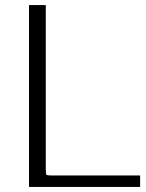

<svg xmlns="http://www.w3.org/2000/svg" viewBox="-20 -735 575 755"><path d="M182 -45H531V0H94V-715H160V-71Q160 -51 162.5 -48Q165 -45 182 -45Z"/></svg>

Font: Afta sans
Style: Regular
Weight: 400
Designer: par.qink
Foundry: Oriol Esparraguera Font
Version: Version 1.000